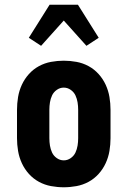

<svg xmlns="http://www.w3.org/2000/svg" viewBox="-20 -785 540 813"><path d="M250 8Q223 8 196 3Q169 -2 145 -15Q121 -28 102.5 -48.5Q84 -69 72.5 -94Q61 -119 56.5 -146Q52 -173 52 -200V-320Q52 -347 56.5 -374Q61 -401 72.5 -426Q84 -451 102.5 -471.5Q121 -492 145 -505Q169 -518 196 -523Q223 -528 250 -528Q277 -528 304 -523Q331 -518 355 -505Q379 -492 397.5 -471.5Q416 -451 427.5 -426Q439 -401 443.5 -374Q448 -347 448 -320V-200Q448 -173 443.5 -146Q439 -119 427.5 -94Q416 -69 397.5 -48.5Q379 -28 355 -15Q331 -2 304 3Q277 8 250 8ZM250 -106Q266 -106 279.5 -115.5Q293 -125 299.5 -139Q306 -153 308.5 -168.5Q311 -184 311 -200V-320Q311 -336 308.5 -351.5Q306 -367 299.5 -381Q293 -395 279.5 -404.5Q266 -414 250 -414Q234 -414 220.5 -404.5Q207 -395 200.5 -381Q194 -367 191.5 -351.5Q189 -336 189 -320V-200Q189 -184 191.5 -168.5Q194 -153 200.5 -139Q207 -125 220.5 -115.5Q234 -106 250 -106ZM154 -591 102 -625 190 -765H310L398 -625L346 -591L250 -698Z"/></svg>

Font: Iosevka Curly Slab Heavy
Style: Regular
Weight: 900
Monospace: yes
Designer: Belleve Invis
Foundry: Belleve Invis
Version: Version 22.1.2; ttfautohint (v1.8.4)